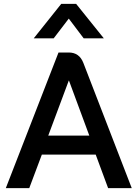

<svg xmlns="http://www.w3.org/2000/svg" viewBox="-20 -971 710 991"><path d="M474 -173H196L131 0H10L282 -700H335Q389 -700 410 -647L660 0H538ZM229 -271H441L336 -555H335ZM296 -951H373L516 -773H412L335 -875L257 -773H154Z"/></svg>

Font: Bai Jamjuree SemiBold
Style: Regular
Weight: 600
Version: Version 1.000; ttfautohint (v1.6)